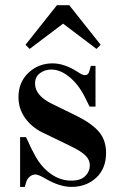

<svg xmlns="http://www.w3.org/2000/svg" viewBox="-20 -714 469 746"><path d="M333 -458H351.1V-299.8H328.1L309.1 -337.9Q284.7 -386.2 249.5 -415Q214.4 -443.8 179.2 -443.8Q154.3 -443.8 135.3 -429.7Q116.2 -415.5 116.2 -389.2Q116.2 -342.8 181.2 -311L278.8 -263.2Q336.9 -234.4 364.5 -201.9Q392.1 -169.4 392.1 -120.1Q392.1 -58.6 353.5 -23.2Q314.9 12.2 257.8 12.2Q210.9 12.2 154.8 -21Q128.4 -36.1 118.2 -36.1Q106.4 -36.1 96.7 -28.6Q86.9 -21 83 -9.8L76.2 12.2H58.1V-181.2H81.1Q104 -130.4 118.2 -106Q141.6 -64 178 -38.1Q214.4 -12.2 256.8 -12.2Q293.5 -12.2 311.3 -30Q329.1 -47.9 329.1 -71.8Q329.1 -92.8 312.3 -109.6Q295.4 -126.5 254.9 -146L143.1 -200.2Q103.5 -219.7 77.6 -255.4Q51.8 -291 51.8 -336.9Q51.8 -394.5 90.6 -431.2Q129.4 -467.8 184.1 -467.8Q231.4 -467.8 284.2 -433.1Q300.8 -421.9 310.1 -421.9Q322.8 -421.9 327.1 -437ZM95.2 -523.9 79.1 -540 201.2 -693.8H249L371.1 -540L355 -523.9L225.1 -622.1Z"/></svg>

Font: Flanker Steampunk
Style: Bold
Weight: 700
Designer: Alexey Kryukov, Leonardo Di Lena
Foundry: Alexey Kryukov, Leonardo Di Lena
Version: 1.210